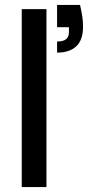

<svg xmlns="http://www.w3.org/2000/svg" viewBox="-20 -757 366 777"><path d="M68 0V-720H168V0ZM211 -544V-589Q236 -589 247.5 -598.5Q259 -608 259 -627V-647H211V-737H304Q310 -710 313 -690Q316 -670 316 -649Q316 -595 288.5 -569.5Q261 -544 211 -544Z"/></svg>

Font: DM Sans 16pt Medium
Style: Regular
Weight: 500
Version: Version 4.004;gftools[0.9.30]